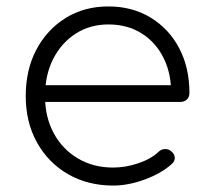

<svg xmlns="http://www.w3.org/2000/svg" viewBox="-20 -572 649 597"><path d="M332 5Q253 5 191.5 -30.5Q130 -66 95 -129Q60 -192 60 -273Q60 -355 93 -417.5Q126 -480 184 -516Q242 -552 317 -552Q391 -552 448 -517.5Q505 -483 537 -422.5Q569 -362 569 -283Q569 -270 561 -262.5Q553 -255 540 -255H100V-307H556L512 -274Q514 -339 490 -389Q466 -439 421.5 -467.5Q377 -496 317 -496Q260 -496 215.5 -467.5Q171 -439 145.5 -389Q120 -339 120 -273Q120 -208 147 -158Q174 -108 222 -79.5Q270 -51 332 -51Q371 -51 410.5 -64.5Q450 -78 473 -100Q481 -108 492.5 -108.5Q504 -109 512 -102Q523 -93 523.5 -82Q524 -71 514 -62Q482 -33 430.5 -14Q379 5 332 5Z"/></svg>

Font: ComfortaaLight
Style: Regular
Weight: 300
Designer: Johan Aakerlund
Foundry: Johan Aakerlund
Version: Version 3.104; ttfautohint (v1.8.1.43-b0c9)